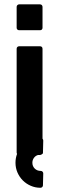

<svg xmlns="http://www.w3.org/2000/svg" viewBox="-20 -722 280 895"><path d="M52.2 36.6Q52.2 15.1 59.6 -4.9Q57.6 -6.8 57.6 -11.2V-494.6Q57.6 -500 61 -503.2Q64.5 -506.3 69.3 -506.3H166.5Q171.9 -506.3 175 -503.2Q178.2 -500 178.2 -494.6V-75.7Q181.6 -71.3 181.6 -66.9L180.2 -7.3L175.3 -2.9Q174.3 -2 171.1 -0.7Q168 0.5 166.5 0.5H157.2Q145.5 3.9 138.2 13.9Q130.9 23.9 130.9 36.6Q130.9 52.7 141.8 63.7Q152.8 74.7 169.9 74.7Q174.8 74.7 178.2 78.1Q181.6 81.5 181.6 86.4L180.2 142.1Q180.2 146.5 176.8 149.9Q173.3 153.3 168.5 153.3Q144.5 153.3 123.3 144Q102.1 134.8 86.4 119.1Q70.8 103.5 61.5 82.3Q52.2 61 52.2 36.6ZM69.3 -581.1Q64.5 -581.1 61 -584.2Q57.6 -587.4 57.6 -592.3V-689.9Q57.6 -694.8 61 -698.2Q64.5 -701.7 69.3 -701.7H166.5Q171.9 -701.7 175 -698.2Q178.2 -694.8 178.2 -689.9V-592.3Q178.2 -587.4 175 -584.2Q171.9 -581.1 166.5 -581.1Z"/></svg>

Font: Alte DIN 1451 Mittelschrift
Style: Bold
Weight: 700
Designer: Peter Wiegel
Foundry: Peter Wiegel
Version: Version 1.003